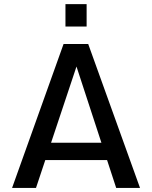

<svg xmlns="http://www.w3.org/2000/svg" viewBox="-20 -928 751 948"><path d="M39.6 0 293.9 -710.9H415.5L671.4 0H553.7L350.6 -621.1L364.7 -620.6L157.7 0ZM156.7 -137.7 182.1 -223.1H530.3L554.7 -137.7ZM303.2 -796.9V-907.7H407.7V-796.9Z"/></svg>

Font: Monda Medium
Style: Regular
Weight: 500
Designer: Vernon Adams
Foundry: Vernon Adams
Version: Version 2.200